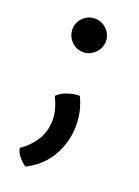

<svg xmlns="http://www.w3.org/2000/svg" viewBox="-124 -460 536 738"><g transform="rotate(20 144.0 -91.0)"><path d="M77 222Q63 214 48.5 196.5Q34 179 32 162Q67 139 90.5 102.5Q114 66 114 17Q114 -23 90 -72Q104 -87 130 -96Q156 -105 180 -105Q191 -84 198.5 -55.5Q206 -27 206 9Q206 74 173.5 132Q141 190 77 222ZM134 -267Q106 -267 86 -287.5Q66 -308 66 -336Q66 -364 86 -384Q106 -404 134 -404Q162 -404 182.5 -384Q203 -364 203 -336Q203 -308 182.5 -287.5Q162 -267 134 -267Z"/></g></svg>

Font: Borel
Style: Regular
Weight: 400
Designer: Rosalie Wagner
Foundry: ANRT
Version: Version 1.007; ttfautohint (v1.8.4.7-5d5b)